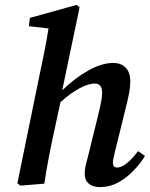

<svg xmlns="http://www.w3.org/2000/svg" viewBox="-20 -750 612 784"><path d="M63 8 51 -2 143 -451Q153 -497 162 -542.5Q171 -588 178 -634L98 -643L102 -677L293 -730L305 -720L234 -381Q285 -431 340.5 -462Q396 -493 442 -493Q474 -493 493 -474Q512 -455 512 -417Q512 -395 507.5 -371.5Q503 -348 497 -324L451 -137Q447 -120 444 -107Q441 -94 441 -86Q441 -66 458 -66Q493 -66 544 -133L572 -113Q553 -82 524.5 -52.5Q496 -23 462 -4.5Q428 14 389 14Q359 14 342.5 0Q326 -14 326 -39Q326 -59 331 -79Q336 -99 343 -126L383 -289Q389 -313 393 -334.5Q397 -356 397 -370Q397 -391 389 -400Q381 -409 367 -409Q342 -409 306.5 -390.5Q271 -372 227 -333L201 -213Q188 -154 178.5 -103.5Q169 -53 161 0Z"/></svg>

Font: Source Serif Pro SemiBold
Style: Italic
Weight: 600
Italic angle: -12°
Designer: Frank Grießhammer
Foundry: Adobe Systems Incorporated
Version: Version 3.001;hotconv 1.0.111;makeotfexe 2.5.65597